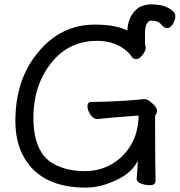

<svg xmlns="http://www.w3.org/2000/svg" viewBox="-20 -831 818 874"><path d="M371 23Q171 23 92 -110Q50 -180 50 -280Q50 -467 151 -590Q255 -719 412 -719Q506 -719 560 -692Q562 -753 601 -788Q625 -811 671 -811Q717 -811 747.5 -794.5Q778 -778 778 -758Q778 -739 766.5 -721Q755 -703 741 -703Q727 -703 713.5 -720Q700 -737 669 -737Q640 -737 640 -674V-629Q643 -624 643 -613Q643 -599 628.5 -580.5Q614 -562 601 -562Q587 -562 581 -571Q568 -592 541 -611Q492 -645 421 -645Q292 -645 212 -543Q132 -441 132 -295Q132 -122 242 -76Q296 -52 366 -52Q434 -52 489 -84Q544 -116 578 -174Q610 -231 611 -305Q470 -295 423 -289Q405 -289 391.5 -309.5Q378 -330 378 -347Q378 -367 396 -367Q454 -367 542 -372Q611 -377 620.5 -378.5Q630 -380 638 -380Q648 -380 662 -370Q695 -345 695 -326Q695 -317 690.5 -312Q686 -307 686 -298Q686 -92 688 -7Q688 12 662 12Q641 12 621.5 4.5Q602 -3 602 -17Q607 -70 607 -99Q574 -30 465 7Q417 23 371 23Z"/></svg>

Font: LXGW WenKai Lite Medium
Style: Regular
Weight: 500
Designer: LXGW / Fontworks Inc.
Foundry: LXGW / Fontworks Inc.
Version: Version 1.511; March 25, 2025